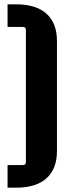

<svg xmlns="http://www.w3.org/2000/svg" viewBox="-20 -700 334 890"><path d="M15 170V65H86Q100 65 100 51V-561Q100 -575 86 -575H15V-680H54Q147 -680 195.5 -636.5Q244 -593 244 -510V0Q244 83 195.5 126.5Q147 170 54 170Z"/></svg>

Font: Gemunu Libre ExtraBold
Style: Regular
Weight: 800
Designer: Puspanada Ekanayake, Sola Matas, Pathum Egodawatta, Kosala Senevirathne
Foundry: mooniak
Version: Version 1.100